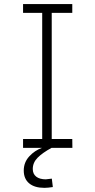

<svg xmlns="http://www.w3.org/2000/svg" viewBox="-20 -720 462 935"><path d="M185.5 -700.2H231.9V0H185.5ZM332 -700.2V-657.2H92.3V-700.2ZM332 -43 332.5 0H92.3V-43ZM196.3 194.8Q148.4 194.8 122.1 172.9Q95.7 150.9 95.7 110.4Q95.7 70.8 122.3 41.7Q148.9 12.7 184.6 0H231Q186.5 24.4 163.1 48.1Q139.6 71.8 139.6 103Q139.6 127 156.2 140.1Q172.9 153.3 203.1 153.3Q207.5 153.3 232.4 149.9L237.3 190.9Q212.4 194.8 196.3 194.8Z"/></svg>

Font: DavidDev Light
Style: Regular
Weight: 300
Designer: David.dev
Foundry: David.dev
Version: Version 1.001;FEAKit 1.0